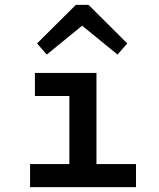

<svg xmlns="http://www.w3.org/2000/svg" viewBox="-20 -772 654 792"><path d="M132.8 -592.8 293 -752H345.2L504.9 -592.8L464.8 -546.9L318.8 -666L172.9 -546.9ZM104 -95.2H266.1V-376H124V-471.2H377.9V-95.2H541V0H104Z"/></svg>

Font: IntelOne Mono Medium
Style: Regular
Weight: 500
Designer: Fred Shallcrass
Foundry: Frere-Jones Type LLC
Version: Version 1.200;hotconv 1.1.0;makeotfexe 2.6.0;FJTRelease1.2